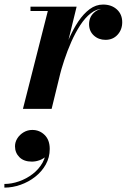

<svg xmlns="http://www.w3.org/2000/svg" viewBox="-92 -490 570 864"><path d="M11.2 0 123.2 -440.5H45.2V-460H252.8L140.3 0ZM163.3 -142.7Q172.5 -183.2 186.3 -228.2Q200 -273.2 218.6 -316Q237.3 -358.7 260.5 -393.5Q283.8 -428.2 311.6 -448.9Q339.5 -469.5 371.8 -469.5Q409.8 -469.5 433.9 -447.6Q458 -425.7 458 -390Q458 -356.5 437 -333.6Q416 -310.7 382.8 -310.7Q351.5 -310.7 330.1 -330.4Q308.8 -350 308.8 -381Q308.8 -412.2 329.9 -432.1Q351 -452 383.8 -452Q415.3 -452 436.1 -436.1Q457 -420.2 457 -390L437.5 -390.2Q437.5 -418 419.6 -434.2Q401.8 -450.5 371.3 -450.5Q342.3 -450.5 316.5 -430.2Q290.8 -410 268.9 -376.4Q247 -342.7 229 -302Q211 -261.2 197.3 -219.7Q183.5 -178.2 174.8 -142.7ZM-72.3 354.3V337.8Q-39.8 337.8 -6.4 326.1Q27 314.5 55 293Q83 271.5 99.6 241.8Q116.3 212 115 175.8H130.8Q130.8 196 118.4 209.8Q106 223.5 87.6 230.4Q69.3 237.3 51.5 237.3Q15.3 237.3 -4.6 217.3Q-24.5 197.3 -24.5 168.3Q-24.5 149.3 -13.9 132.5Q-3.3 115.8 14.5 105.2Q32.3 94.7 53.3 94.7Q85.8 94.7 108.8 117.3Q131.8 139.8 131.8 180.3Q131.8 218.5 114 250.3Q96.3 282 66.5 305.4Q36.8 328.8 0.6 341.5Q-35.5 354.3 -72.3 354.3Z"/></svg>

Font: Bodoni Moda
Style: Italic
Weight: 400
Italic angle: -13°
Designer: Owen Earl
Foundry: indestructible type
Version: Version 2.005